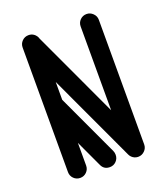

<svg xmlns="http://www.w3.org/2000/svg" viewBox="-124 -746 723 833"><g transform="rotate(-20 237.5 -329.5)"><path d="M62 -617.2Q62 -634.5 74.2 -646.8Q86.5 -659 104 -659Q121.5 -659 133.6 -646.8Q145.8 -634.5 145.8 -617.2V-42Q145.8 -24.5 133.6 -12.2Q121.5 0 104 0Q86.5 0 74.2 -12.2Q62 -24.5 62 -42ZM278.2 -60.8Q282.2 -52.2 282.2 -42Q282.2 -24.5 270.1 -12.2Q258 0 240.5 0Q214.2 0 203.2 -23L67.5 -314.8Q65.2 -318.8 64.4 -323.5Q63.5 -328.2 63.5 -333.8Q63.5 -350.2 75.8 -362.9Q88 -375.5 105.5 -375.5Q131.8 -375.5 142.8 -351.8ZM329.8 -617.2Q329.8 -634.5 342 -646.8Q354.2 -659 371.8 -659Q388.5 -659 401.1 -646.8Q413.8 -634.5 413.8 -617.2V-42Q413.8 -24.5 401.1 -12.2Q388.5 0 371.8 0Q354.2 0 342 -12.2Q329.8 -24.5 329.8 -42ZM409 -60Q411.2 -56.2 412.5 -51.4Q413.8 -46.5 413.8 -42Q413.8 -24.5 401.1 -12.2Q388.5 0 371.8 0Q359 0 349 -6.8Q339 -13.5 333.8 -23.8L66 -599Q63.8 -603.8 62.9 -608.1Q62 -612.5 62 -617.2Q62 -634.5 74.2 -646.8Q86.5 -659 104 -659Q116.5 -659 126.5 -652.6Q136.5 -646.2 141.2 -635.2Z"/></g></svg>

Font: Libertine-Super Thin
Style: Regular
Weight: 100
Designer: Bastien Sozeau
Foundry: NBR — Bastien Sozeau
Version: Version 2.003;gftools[0.9.33]